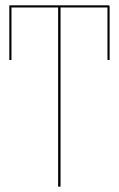

<svg xmlns="http://www.w3.org/2000/svg" viewBox="-20 -700 446 720"><path d="M391 -677V-475H383V-672H207V0H198V-672H23V-475H15V-680H390V-677Z"/></svg>

Font: Fira Sans Compressed Eight
Style: Regular
Weight: 100
Width: 1
Designer: bBox Type GmbH & Carrois Corporate GbR & Edenspiekermann AG
Foundry: bBox Type GmbH & Carrois Corporate GbR & Edenspiekermann AG
Version: Version 4.301